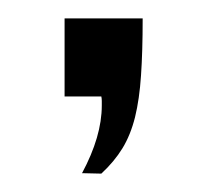

<svg xmlns="http://www.w3.org/2000/svg" viewBox="-20 -105 235 209"><path d="M50.3 -85H135.3Q135.3 -48.8 133.5 -22.9Q131.8 2.9 127 22.5Q122.1 42 113.3 56.4Q104.5 70.8 90.3 84L69.3 83.5Q90.8 43.5 90.8 9.8Q90.8 7.3 90.8 4.9Q90.8 2.4 90.3 0H50.3Z"/></svg>

Font: Fibel Sued LRS
Style: Regular
Weight: 400
Designer: Peter Wiegel
Foundry: Peter Wiegel
Version: Version 000.000